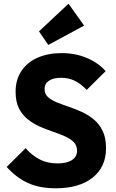

<svg xmlns="http://www.w3.org/2000/svg" viewBox="-20 -1003 623 1034"><path d="M280 11Q193 11 130.5 -17.5Q68 -46 16 -104L118 -205Q152 -166 193.5 -144.5Q235 -123 290 -123Q340 -123 367.5 -141Q395 -159 395 -191Q395 -220 377 -238Q359 -256 329.5 -269Q300 -282 264.5 -294Q229 -306 194 -321.5Q159 -337 129.5 -360.5Q100 -384 82 -419.5Q64 -455 64 -509Q64 -574 95.5 -621Q127 -668 183 -692.5Q239 -717 312 -717Q386 -717 447.5 -691Q509 -665 549 -620L447 -519Q415 -552 382.5 -568Q350 -584 309 -584Q268 -584 244 -568.5Q220 -553 220 -524Q220 -497 238 -480.5Q256 -464 285.5 -452Q315 -440 350.5 -428Q386 -416 421 -400Q456 -384 485.5 -359.5Q515 -335 533 -297.5Q551 -260 551 -205Q551 -104 479 -46.5Q407 11 280 11ZM240 -761 190 -834 349 -983 433 -865Z"/></svg>

Font: Outfit Thin
Style: Bold
Weight: 700
Version: Version 1.100;gftools[0.9.27]